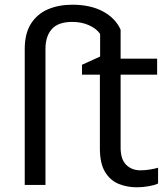

<svg xmlns="http://www.w3.org/2000/svg" viewBox="-20 -785 713 815"><path d="M561 10Q519 10 483.5 -4.5Q448 -19 426 -55Q404 -91 404 -156V-468H328V-510L405 -545V-641Q389 -664 357.5 -678Q326 -692 287 -692Q227 -692 200 -661.5Q173 -631 173 -577V0H85V-577Q85 -643 111.5 -684.5Q138 -726 183.5 -745.5Q229 -765 287 -765Q364 -765 417 -736.5Q470 -708 492 -659V-536H647V-468H492V-158Q492 -109 515.5 -85.5Q539 -62 576 -62Q596 -62 617 -65.5Q638 -69 651 -73V-6Q637 1 611 5.5Q585 10 561 10Z"/></svg>

Font: RS Noto Sans
Style: Regular
Weight: 400
Designer: Monotype Design Team
Foundry: Monotype Imaging Inc.
Version: Version 3.10